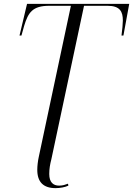

<svg xmlns="http://www.w3.org/2000/svg" viewBox="-20 -734 689 994"><path d="M268 240C291 240 318 235 334 227L332 217C318 222 306 227 286 227C256 227 235 210 235 167C235 140 239 117 246 90L415 -704H537C602 -704 616 -673 616 -628C616 -614 613 -577 609 -550H619L649 -714H120L81 -550H91L105 -600C126 -670 149 -704 235 -704H347L181 77C176 99 173 126 173 145C173 208 204 240 268 240Z"/></svg>

Font: Noto Serif Display Light
Style: Italic
Weight: 300
Italic angle: -12°
Designer: Monotype Design Team
Foundry: Monotype Imaging Inc.
Version: Version 2.009